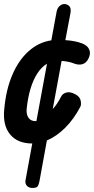

<svg xmlns="http://www.w3.org/2000/svg" viewBox="-24 -707 466 952"><path d="M138 225Q118.5 225 109 213.8Q99.5 202.5 102.5 187L136 4.5Q63.5 4.5 26.2 -40.5Q-11 -85.5 -3 -165Q5.5 -261.5 36.8 -335Q68 -408.5 117.8 -453Q167.5 -497.5 230.5 -507L256.5 -648Q260.5 -668 271.8 -677.5Q283 -687 295 -687Q309 -687 319.2 -677Q329.5 -667 325.5 -642.5L300 -508Q325 -506.5 346.2 -502.2Q367.5 -498 385 -491Q395 -487.5 405.8 -478.5Q416.5 -469.5 420.8 -454.2Q425 -439 415 -417.5Q405 -395.5 386 -389.2Q367 -383 343.5 -392Q329 -398 312.5 -401Q296 -404 281.5 -405L237.5 -166.5Q259.5 -189.5 279 -228Q286 -242.5 304.2 -248Q322.5 -253.5 347.5 -240.5Q372 -228.5 376 -208Q380 -187.5 374 -177Q342 -116 299 -73.2Q256 -30.5 208.5 -10.5L172 189.5Q170 200.5 165.2 212.8Q160.5 225 138 225ZM156.5 -106.5 209 -391Q183 -376 162 -344.2Q141 -312.5 127.2 -266.8Q113.5 -221 108 -165Q106 -138.5 118.2 -121.8Q130.5 -105 156.5 -106.5Z"/></svg>

Font: Edu AU VIC WA NT Hand SemiBold
Style: Regular
Weight: 600
Version: Version 1.001